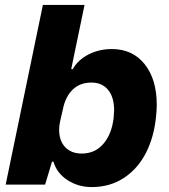

<svg xmlns="http://www.w3.org/2000/svg" viewBox="-20 -749 686 779"><path d="M197 -93H191L163 0H3L154 -729H323L269 -469L275 -468Q296 -506 339 -528Q382 -550 434 -550Q518 -550 567 -488.5Q616 -427 616 -324Q616 -301 613 -275Q605 -193 572 -128.5Q539 -64 482.5 -27Q426 10 352 10Q297 10 253.5 -18.5Q210 -47 197 -93ZM441 -270Q443 -292 443 -301Q443 -355 418.5 -384.5Q394 -414 351 -414Q304 -414 274.5 -385Q245 -356 235 -305L224 -257Q220 -241 220 -222Q220 -178 244.5 -152Q269 -126 312 -126Q365 -126 399 -165Q433 -204 441 -270Z"/></svg>

Font: Mona Sans ExtraBold
Style: Italic
Weight: 800
Italic angle: -11.7°
Designer: Deni Anggara
Foundry: GitHub
Version: Version 2.000